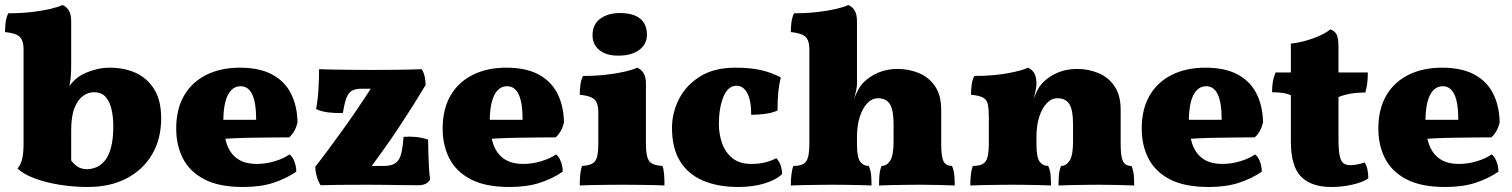

<svg xmlns="http://www.w3.org/2000/svg" viewBox="-25 -737 6034 766"><path d="M251 -108Q266 -85 282.5 -73.5Q299 -62 322 -62Q339 -62 357.5 -69Q376 -76 392 -94.5Q408 -113 417.5 -147Q427 -181 427 -236Q427 -268 420.5 -298.5Q414 -329 397.5 -349Q381 -369 349 -369Q327 -369 306.5 -354.5Q286 -340 272.5 -307Q259 -274 259 -217V-79ZM325 9Q269 9 212.5 0Q156 -9 111.5 -26Q67 -43 45 -65Q58 -80 63.5 -103.5Q69 -127 69 -161V-539Q69 -562 63 -576.5Q57 -591 41 -598.5Q25 -606 -5 -609Q-5 -628 -2.5 -648Q0 -668 8 -684Q58 -684 101 -689Q144 -694 176 -701.5Q208 -709 224 -717Q241 -710 250 -694.5Q259 -679 259 -653V-480Q259 -446 257 -427Q255 -408 250 -384L236 -322L211 -318Q230 -363 248 -388.5Q266 -414 285 -428Q298 -438 317.5 -446.5Q337 -455 361.5 -461Q386 -467 413 -467Q471 -467 517 -446Q563 -425 590.5 -380.5Q618 -336 618 -265Q618 -182 581.5 -120.5Q545 -59 479.5 -25Q414 9 325 9Z M945 9Q849 9 790.5 -21.5Q732 -52 705 -104.5Q678 -157 678 -224Q678 -301 709 -355Q740 -409 797.5 -438Q855 -467 932 -467Q1010 -467 1060.5 -440Q1111 -413 1136 -363.5Q1161 -314 1162 -248Q1153 -211 1129 -189Q1096 -189 1058 -188.5Q1020 -188 980 -187.5Q940 -187 900 -185Q860 -183 823 -180V-259H997Q997 -327 981.5 -360Q966 -393 935 -393Q912 -393 896.5 -376Q881 -359 873.5 -328Q866 -297 866 -255Q866 -202 879.5 -163Q893 -124 922.5 -103.5Q952 -83 1000 -83Q1036 -83 1072 -94Q1108 -105 1130 -121Q1141 -114 1149 -94Q1157 -74 1157 -52Q1116 -24 1065 -7.5Q1014 9 945 9Z M1254 2Q1245 -12 1239 -32.5Q1233 -53 1233 -72Q1259 -105 1285.5 -141Q1312 -177 1338.5 -213.5Q1365 -250 1390 -286.5Q1415 -323 1437 -356.5Q1459 -390 1477 -420L1517 -383H1416Q1393 -383 1379 -375Q1365 -367 1357 -346Q1349 -325 1343 -286Q1315 -285 1285.5 -288.5Q1256 -292 1236 -302Q1243 -337 1245.5 -380Q1248 -423 1248 -461Q1269 -460 1299.5 -459.5Q1330 -459 1370.5 -458.5Q1411 -458 1461 -458Q1513 -458 1548.5 -458.5Q1584 -459 1609.5 -459.5Q1635 -460 1657 -461Q1665 -450 1669 -433Q1673 -416 1673 -398Q1648 -356 1620.5 -312.5Q1593 -269 1563.5 -224.5Q1534 -180 1502 -135.5Q1470 -91 1437 -46L1403 -75H1506Q1537 -75 1553 -86.5Q1569 -98 1575.5 -123.5Q1582 -149 1585 -191Q1611 -193 1635 -190.5Q1659 -188 1683 -180Q1683 -155 1684 -125Q1685 -95 1686.5 -67.5Q1688 -40 1691 -22Q1680 2 1644 2Q1622 2 1585 1.5Q1548 1 1509.5 0.5Q1471 0 1443 0Q1377 0 1329 0.5Q1281 1 1254 2Z M2008 9Q1912 9 1853.5 -21.5Q1795 -52 1768 -104.5Q1741 -157 1741 -224Q1741 -301 1772 -355Q1803 -409 1860.5 -438Q1918 -467 1995 -467Q2073 -467 2123.5 -440Q2174 -413 2199 -363.5Q2224 -314 2225 -248Q2216 -211 2192 -189Q2159 -189 2121 -188.5Q2083 -188 2043 -187.5Q2003 -187 1963 -185Q1923 -183 1886 -180V-259H2060Q2060 -327 2044.5 -360Q2029 -393 1998 -393Q1975 -393 1959.5 -376Q1944 -359 1936.5 -328Q1929 -297 1929 -255Q1929 -202 1942.5 -163Q1956 -124 1985.5 -103.5Q2015 -83 2063 -83Q2099 -83 2135 -94Q2171 -105 2193 -121Q2204 -114 2212 -94Q2220 -74 2220 -52Q2179 -24 2128 -7.5Q2077 9 2008 9Z M2288 3Q2288 -22 2290 -41.5Q2292 -61 2297 -75Q2337 -77 2349.5 -94.5Q2362 -112 2362 -162V-289Q2362 -312 2356 -326.5Q2350 -341 2334 -348.5Q2318 -356 2288 -359Q2288 -378 2290.5 -398Q2293 -418 2301 -434Q2351 -434 2394 -439Q2437 -444 2469 -451.5Q2501 -459 2517 -467Q2534 -460 2543 -444.5Q2552 -429 2552 -403V-162Q2552 -112 2565 -94.5Q2578 -77 2618 -75Q2623 -61 2624.5 -41.5Q2626 -22 2626 3Q2614 2 2587 1.5Q2560 1 2526 0.5Q2492 0 2457 0Q2423 0 2388.5 0.5Q2354 1 2327 1.5Q2300 2 2288 3ZM2441 -515Q2394 -515 2366.5 -537Q2339 -559 2339 -596Q2339 -640 2370 -662.5Q2401 -685 2448 -685Q2501 -685 2528.5 -663Q2556 -641 2556 -598Q2556 -561 2525.5 -538Q2495 -515 2441 -515Z M3095 -42Q3069 -18 3023 -4.5Q2977 9 2921 9Q2839 9 2779.5 -16.5Q2720 -42 2688 -94Q2656 -146 2656 -227Q2656 -287 2684 -342Q2712 -397 2768 -432Q2824 -467 2909 -467Q2970 -467 3012.5 -457Q3055 -447 3090 -428Q3083 -400 3080 -369.5Q3077 -339 3077 -296Q3054 -286 3026 -282.5Q2998 -279 2972 -279Q2972 -337 2956 -366Q2940 -395 2914 -395Q2879 -395 2861 -350.5Q2843 -306 2843 -241Q2843 -203 2855.5 -166.5Q2868 -130 2896.5 -106.5Q2925 -83 2972 -83Q3004 -83 3029 -89.5Q3054 -96 3072 -106Q3083 -95 3089 -78.5Q3095 -62 3095 -42Z M3730 -162Q3730 -113 3739 -94Q3748 -75 3773 -75Q3780 -59 3782 -40.5Q3784 -22 3784 3Q3762 2 3721 1Q3680 0 3645 0Q3622 0 3589 0.5Q3556 1 3526.5 1.5Q3497 2 3482 3Q3482 -18 3483.5 -37.5Q3485 -57 3492 -75Q3513 -75 3526.5 -96Q3540 -117 3540 -173V-242Q3540 -299 3525 -322Q3510 -345 3478 -345Q3454 -345 3435 -325Q3416 -305 3405 -270.5Q3394 -236 3394 -190V-162Q3394 -110 3406.5 -92.5Q3419 -75 3441 -75Q3449 -56 3450.5 -38Q3452 -20 3452 3Q3437 2 3410 1.5Q3383 1 3353.5 0.5Q3324 0 3299 0Q3275 0 3241 0.5Q3207 1 3176 1.5Q3145 2 3130 3Q3130 -20 3132.5 -41Q3135 -62 3140 -75Q3179 -75 3191.5 -93.5Q3204 -112 3204 -162V-270L3394 -403Q3394 -391 3390.5 -375Q3387 -359 3382 -342Q3390 -362 3399 -379Q3408 -396 3421 -409Q3445 -433 3479.5 -447.5Q3514 -462 3556 -462Q3601 -462 3641 -445.5Q3681 -429 3705.5 -393Q3730 -357 3730 -299ZM3204 -539Q3204 -562 3198 -576.5Q3192 -591 3176 -598.5Q3160 -606 3130 -609Q3130 -628 3132.5 -648Q3135 -668 3143 -684Q3193 -684 3236 -689Q3279 -694 3311 -701.5Q3343 -709 3359 -717Q3376 -710 3385 -694.5Q3394 -679 3394 -653V-536H3204ZM3204 -567H3394V-403L3204 -233Z M3920 -204V-270Q3920 -303 3916 -321Q3912 -339 3897 -347.5Q3882 -356 3849 -359Q3849 -378 3851.5 -398Q3854 -418 3862 -434Q3936 -434 3994 -444.5Q4052 -455 4076 -467Q4093 -460 4101.5 -444.5Q4110 -429 4110 -403ZM4446 -162Q4446 -113 4455 -94Q4464 -75 4489 -75Q4496 -59 4498 -40.5Q4500 -22 4500 3Q4478 2 4437 1Q4396 0 4361 0Q4338 0 4305 0.5Q4272 1 4242.5 1.5Q4213 2 4198 3Q4198 -18 4199.5 -37.5Q4201 -57 4208 -75Q4229 -75 4242.5 -96Q4256 -117 4256 -173V-242Q4256 -299 4241 -322Q4226 -345 4194 -345Q4170 -345 4151 -325Q4132 -305 4121 -270.5Q4110 -236 4110 -190V-162Q4110 -110 4122.5 -92.5Q4135 -75 4157 -75Q4165 -56 4166.5 -38Q4168 -20 4168 3Q4153 2 4126 1.5Q4099 1 4069.5 0.5Q4040 0 4015 0Q3991 0 3957 0.5Q3923 1 3892 1.5Q3861 2 3846 3Q3846 -20 3848.5 -41Q3851 -62 3856 -75Q3895 -75 3907.5 -93.5Q3920 -112 3920 -162V-270L4110 -403Q4110 -391 4106.5 -375Q4103 -359 4098 -342Q4106 -362 4115 -379Q4124 -396 4137 -409Q4161 -433 4195.5 -447.5Q4230 -462 4272 -462Q4317 -462 4357 -445.5Q4397 -429 4421.5 -393Q4446 -357 4446 -299Z M4797 9Q4701 9 4642.5 -21.5Q4584 -52 4557 -104.5Q4530 -157 4530 -224Q4530 -301 4561 -355Q4592 -409 4649.5 -438Q4707 -467 4784 -467Q4862 -467 4912.5 -440Q4963 -413 4988 -363.5Q5013 -314 5014 -248Q5005 -211 4981 -189Q4948 -189 4910 -188.5Q4872 -188 4832 -187.5Q4792 -187 4752 -185Q4712 -183 4675 -180V-259H4849Q4849 -327 4833.5 -360Q4818 -393 4787 -393Q4764 -393 4748.5 -376Q4733 -359 4725.5 -328Q4718 -297 4718 -255Q4718 -202 4731.5 -163Q4745 -124 4774.5 -103.5Q4804 -83 4852 -83Q4888 -83 4924 -94Q4960 -105 4982 -121Q4993 -114 5001 -94Q5009 -74 5009 -52Q4968 -24 4917 -7.5Q4866 9 4797 9Z M5286 9Q5207 9 5166 -32Q5125 -73 5125 -174V-357Q5109 -364 5091 -366.5Q5073 -369 5050 -369Q5050 -392 5053 -410.5Q5056 -429 5064 -448H5125V-563Q5170 -568 5214 -584Q5258 -600 5283 -620Q5301 -613 5308 -598.5Q5315 -584 5315 -550V-448H5432Q5432 -422 5429.5 -403.5Q5427 -385 5422 -368Q5391 -368 5364.5 -363.5Q5338 -359 5315 -350V-186Q5315 -140 5319.5 -117Q5324 -94 5334.5 -86Q5345 -78 5362 -78Q5374 -78 5390 -81Q5406 -84 5419 -89Q5434 -67 5434 -25Q5412 -10 5371 -0.5Q5330 9 5286 9Z M5741 9Q5645 9 5586.5 -21.5Q5528 -52 5501 -104.5Q5474 -157 5474 -224Q5474 -301 5505 -355Q5536 -409 5593.5 -438Q5651 -467 5728 -467Q5806 -467 5856.5 -440Q5907 -413 5932 -363.5Q5957 -314 5958 -248Q5949 -211 5925 -189Q5892 -189 5854 -188.5Q5816 -188 5776 -187.5Q5736 -187 5696 -185Q5656 -183 5619 -180V-259H5793Q5793 -327 5777.5 -360Q5762 -393 5731 -393Q5708 -393 5692.5 -376Q5677 -359 5669.5 -328Q5662 -297 5662 -255Q5662 -202 5675.5 -163Q5689 -124 5718.5 -103.5Q5748 -83 5796 -83Q5832 -83 5868 -94Q5904 -105 5926 -121Q5937 -114 5945 -94Q5953 -74 5953 -52Q5912 -24 5861 -7.5Q5810 9 5741 9Z"/></svg>

Font: Vollkorn Black
Style: Regular
Weight: 900
Designer: Friedrich Althausen
Foundry: Friedrich Althausen
Version: Version 5.000